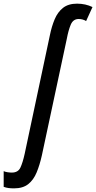

<svg xmlns="http://www.w3.org/2000/svg" viewBox="-145 -785 523 1045"><path d="M-68.8 240.2Q-84.5 240.2 -98.1 238.5Q-111.8 236.8 -125 231.9V146.5Q-117.2 150.4 -104.5 152.3Q-91.8 154.3 -80.6 154.3Q-46.9 154.3 -34.2 127.7Q-21.5 101.1 -10.7 52.2L126.5 -593.3Q136.2 -641.1 152.6 -680.2Q168.9 -719.2 198 -742.2Q227.1 -765.1 274.4 -765.1Q320.3 -765.1 358.4 -746.6L323.7 -670.4Q314.5 -676.3 303.7 -679Q293 -681.6 283.2 -681.6Q252.9 -681.6 240 -650.6Q227.1 -619.6 218.8 -574.7L83 60.1Q71.3 112.8 54.4 153.6Q37.6 194.3 8.5 217.3Q-20.5 240.2 -68.8 240.2Z"/></svg>

Font: Open Sans Condensed SemiBold
Style: Italic
Weight: 600
Width: 3
Italic angle: -12°
Designer: Monotype Design Team
Foundry: Monotype Imaging Inc.
Version: Version 3.000; ttfautohint (v1.8.4)